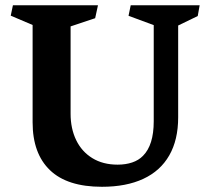

<svg xmlns="http://www.w3.org/2000/svg" viewBox="-20 -696 797 733"><path d="M429.2 -67.4Q459.5 -67.4 484.4 -75.7Q509.3 -84 525.9 -101.1Q566.9 -142.1 566.9 -232.9V-600.1L470.7 -635.7L479 -675.8H742.2L734.9 -634.8L660.2 -598.6V-248Q660.2 -162.1 626.2 -102.8Q592.3 -43.5 527.1 -13.2Q461.9 17.1 369.1 17.1Q236.8 17.1 170.7 -46.4Q104.5 -109.9 104.5 -229V-600.6L21 -636.2L29.3 -675.8H354L343.3 -626.5L249.5 -595.2V-261.7Q249.5 -205.1 270.8 -161.1Q292 -117.2 332.5 -92.3Q373 -67.4 429.2 -67.4Z"/></svg>

Font: Vesper Libre
Style: Bold
Weight: 700
Designer: Robert Keller & Kimya Gandhi
Foundry: Mota Italic
Version: Version 1.058